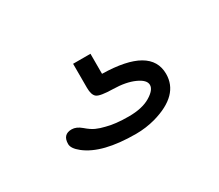

<svg xmlns="http://www.w3.org/2000/svg" viewBox="-50 -105 417 365"><g transform="rotate(-30 158.5 77.5)"><path d="M167 33.7Q272.5 35.6 272.5 94.7Q272.5 141.1 209 159.2Q188 165 166 165Q92.3 165 58.6 138.2Q44.4 127 44.4 117.2Q44.4 96.2 64 96.2Q74.2 96.2 84.7 105.2Q95.2 114.3 103.5 117.9Q111.8 121.6 122.1 124Q141.1 129.4 170.7 129.4Q200.2 129.4 217.8 118.9Q235.4 108.4 235.4 97.4Q235.4 86.4 217 78.1Q198.7 69.8 170.7 69.3Q142.6 68.8 135.7 63.5Q128.9 58.1 128.9 42.5V-10.3H167Z"/></g></svg>

Font: Limelight
Style: Regular
Weight: 400
Designer: Nicole Fally
Foundry: Nicole Fally
Version: Version 1.002